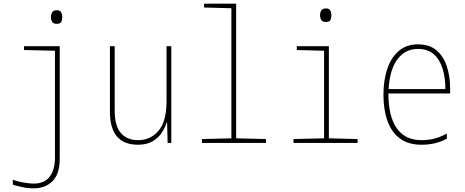

<svg xmlns="http://www.w3.org/2000/svg" viewBox="-20 -780 2540 1048"><path d="M290 -650Q271 -650 264.5 -661Q258 -672 258 -687Q258 -701 264.5 -712.5Q271 -724 290 -724Q308 -724 314 -712.5Q320 -701 320 -687Q320 -674 315 -662Q310 -650 290 -650ZM164 248Q129 248 95 240Q61 232 50 228V201Q60 205 79.5 210Q99 215 122 218.5Q145 222 164 222Q223 222 251.5 184Q280 146 280 81V-503L111 -507V-528H306V88Q306 169 267 208.5Q228 248 164 248Z M733 10Q580 10 580 -171V-528H606V-177Q606 -92 640 -53.5Q674 -15 734 -15Q802 -15 845.5 -66.5Q889 -118 889 -227V-528H915V0H895L892 -112H890Q881 -82 862 -54Q843 -26 811.5 -8Q780 10 733 10Z M1082 0V-21L1243 -25V-735L1094 -739V-760H1269V-25L1432 -21V0Z M1759 -660Q1740 -660 1733.5 -671Q1727 -682 1727 -697Q1727 -711 1733.5 -722.5Q1740 -734 1759 -734Q1777 -734 1783 -722.5Q1789 -711 1789 -697Q1789 -684 1784 -672Q1779 -660 1759 -660ZM1582 0V-21L1749 -25V-503L1600 -507V-528H1775V-25L1932 -21V0Z M2280 10Q2209 10 2163 -24Q2117 -58 2095 -119.5Q2073 -181 2073 -262Q2073 -341 2093.5 -403Q2114 -465 2156 -501.5Q2198 -538 2261 -538Q2325 -538 2363.5 -504.5Q2402 -471 2419.5 -416Q2437 -361 2437 -296V-270H2100Q2100 -144 2146 -79.5Q2192 -15 2280 -15Q2319 -15 2351.5 -23.5Q2384 -32 2419 -51V-23Q2390 -7 2355.5 1.5Q2321 10 2280 10ZM2411 -294Q2411 -357 2395.5 -406.5Q2380 -456 2347 -484.5Q2314 -513 2261 -513Q2193 -513 2150.5 -458Q2108 -403 2101 -294Z"/></svg>

Font: Noto Sans Mono ExtraCondensed Thin
Style: Regular
Weight: 100
Width: 2
Designer: Monotype Design Team
Foundry: Monotype Imaging Inc.
Version: Version 2.014; ttfautohint (v1.8.4.7-5d5b)